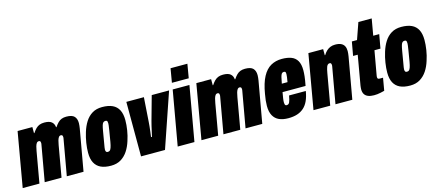

<svg xmlns="http://www.w3.org/2000/svg" viewBox="-64 -1254 4102 1796"><g transform="rotate(-15 1987.5 -356.5)"><path d="M-12 0 80 -528H223V-469H227Q243 -493 259 -509Q275 -525 295 -532.5Q315 -540 341 -540Q389 -540 411.5 -521.5Q434 -503 437 -469H441Q457 -493 473 -509Q489 -525 508.5 -532.5Q528 -540 554 -540Q609 -540 631 -517Q653 -494 653 -452Q653 -440 651.5 -427.5Q650 -415 648 -401L577 0H415L477 -350Q478 -354 478 -357Q478 -360 478 -363Q478 -370 476.5 -374.5Q475 -379 470.5 -382Q466 -385 460 -385Q447 -385 439 -373.5Q431 -362 426 -343.5Q421 -325 417 -302L364 0H201L263 -350Q264 -354 264 -357Q264 -360 264 -363Q264 -370 262.5 -374.5Q261 -379 257 -382Q253 -385 247 -385Q233 -385 225 -373.5Q217 -362 212 -343.5Q207 -325 203 -302L150 0Z M842 12Q782 12 743 -6.5Q704 -25 684 -63Q664 -101 664 -160Q664 -204 672 -255Q680 -306 695 -354Q711 -407 737.5 -449Q764 -491 804 -515.5Q844 -540 900 -540Q961 -540 1000.5 -521.5Q1040 -503 1060 -464.5Q1080 -426 1080 -366Q1080 -321 1072 -270Q1064 -219 1048 -171Q1032 -119 1005 -78Q978 -37 938 -12.5Q898 12 842 12ZM846 -121Q858 -121 865.5 -127.5Q873 -134 879.5 -152.5Q886 -171 892 -205Q904 -276 909.5 -310Q915 -344 916.5 -357.5Q918 -371 918 -377Q918 -389 916 -395.5Q914 -402 909.5 -404.5Q905 -407 897 -407Q885 -407 877 -400Q869 -393 863.5 -375Q858 -357 852 -322Q840 -250 834 -216Q828 -182 826 -169Q824 -156 824 -149Q824 -139 826.5 -132.5Q829 -126 833.5 -123.5Q838 -121 846 -121Z M1134 0 1133 -528H1303L1287 -295Q1286 -278 1283.5 -252Q1281 -226 1277.5 -199Q1274 -172 1271 -150H1280Q1285 -170 1290.5 -196.5Q1296 -223 1302.5 -249.5Q1309 -276 1314 -295L1379 -528H1547L1366 0Z M1591 -590 1614 -725H1777L1754 -590ZM1489 0 1582 -528H1744L1651 0Z M1719 0 1811 -528H1954V-469H1958Q1974 -493 1990 -509Q2006 -525 2026 -532.5Q2046 -540 2072 -540Q2120 -540 2142.5 -521.5Q2165 -503 2168 -469H2172Q2188 -493 2204 -509Q2220 -525 2239.5 -532.5Q2259 -540 2285 -540Q2340 -540 2362 -517Q2384 -494 2384 -452Q2384 -440 2382.5 -427.5Q2381 -415 2379 -401L2308 0H2146L2208 -350Q2209 -354 2209 -357Q2209 -360 2209 -363Q2209 -370 2207.5 -374.5Q2206 -379 2201.5 -382Q2197 -385 2191 -385Q2178 -385 2170 -373.5Q2162 -362 2157 -343.5Q2152 -325 2148 -302L2095 0H1932L1994 -350Q1995 -354 1995 -357Q1995 -360 1995 -363Q1995 -370 1993.5 -374.5Q1992 -379 1988 -382Q1984 -385 1978 -385Q1964 -385 1956 -373.5Q1948 -362 1943 -343.5Q1938 -325 1934 -302L1881 0Z M2559 12Q2506 12 2469.5 -4.5Q2433 -21 2413 -57Q2393 -93 2393 -151Q2393 -175 2396 -203.5Q2399 -232 2405 -264Q2422 -366 2454.5 -426.5Q2487 -487 2534 -513.5Q2581 -540 2641 -540Q2694 -540 2731.5 -526Q2769 -512 2789 -478Q2809 -444 2809 -386Q2809 -361 2805.5 -327.5Q2802 -294 2791 -238H2568Q2562 -204 2558.5 -181Q2555 -158 2555 -142Q2555 -132 2557 -124.5Q2559 -117 2563 -113.5Q2567 -110 2574 -110Q2584 -110 2591 -114.5Q2598 -119 2602.5 -129Q2607 -139 2611 -154.5Q2615 -170 2619 -192H2781Q2772 -138 2754.5 -99.5Q2737 -61 2709.5 -36.5Q2682 -12 2645 0Q2608 12 2559 12ZM2582 -316H2637Q2642 -344 2644.5 -362.5Q2647 -381 2647 -393Q2647 -403 2645 -408.5Q2643 -414 2639 -416Q2635 -418 2628 -418Q2615 -418 2607.5 -408.5Q2600 -399 2594.5 -377Q2589 -355 2582 -316Z M2804 0 2896 -528H3039V-469H3043Q3057 -492 3073.5 -507.5Q3090 -523 3110.5 -531.5Q3131 -540 3157 -540Q3193 -540 3214.5 -529.5Q3236 -519 3246 -499.5Q3256 -480 3256 -452Q3256 -440 3254.5 -427.5Q3253 -415 3251 -401L3180 0H3017L3079 -350Q3080 -354 3080 -357Q3080 -360 3080 -363Q3080 -370 3078.5 -374.5Q3077 -379 3073.5 -382Q3070 -385 3063 -385Q3052 -385 3045 -378.5Q3038 -372 3033.5 -360.5Q3029 -349 3025.5 -334Q3022 -319 3019 -302L2966 0Z M3388 12Q3355 12 3332 3Q3309 -6 3297 -24.5Q3285 -43 3285 -73Q3285 -81 3286 -89.5Q3287 -98 3288 -107L3338 -394H3293L3317 -528H3367L3423 -688H3552L3524 -528H3582L3558 -394H3500L3459 -163Q3458 -157 3457.5 -152.5Q3457 -148 3457 -145Q3457 -135 3461.5 -130Q3466 -125 3478 -125H3511L3490 -4Q3471 1 3453 5Q3435 9 3419 10.5Q3403 12 3388 12Z M3739 12Q3679 12 3640 -6.5Q3601 -25 3581 -63Q3561 -101 3561 -160Q3561 -204 3569 -255Q3577 -306 3592 -354Q3608 -407 3634.5 -449Q3661 -491 3701 -515.5Q3741 -540 3797 -540Q3858 -540 3897.5 -521.5Q3937 -503 3957 -464.5Q3977 -426 3977 -366Q3977 -321 3969 -270Q3961 -219 3945 -171Q3929 -119 3902 -78Q3875 -37 3835 -12.5Q3795 12 3739 12ZM3743 -121Q3755 -121 3762.5 -127.5Q3770 -134 3776.5 -152.5Q3783 -171 3789 -205Q3801 -276 3806.5 -310Q3812 -344 3813.5 -357.5Q3815 -371 3815 -377Q3815 -389 3813 -395.5Q3811 -402 3806.5 -404.5Q3802 -407 3794 -407Q3782 -407 3774 -400Q3766 -393 3760.5 -375Q3755 -357 3749 -322Q3737 -250 3731 -216Q3725 -182 3723 -169Q3721 -156 3721 -149Q3721 -139 3723.5 -132.5Q3726 -126 3730.5 -123.5Q3735 -121 3743 -121Z"/></g></svg>

Font: Archivo ExtraCondensed Black
Style: Italic
Weight: 900
Width: 2
Italic angle: -10°
Designer: Hector Gatti
Foundry: Omnibus-Type
Version: Version 2.001